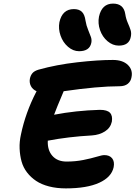

<svg xmlns="http://www.w3.org/2000/svg" viewBox="-20 -1086 757 1073"><path d="M644 -831.1Q609.9 -831.1 581.1 -855.5Q552.2 -879.9 539.1 -917.7Q525.9 -955.6 533.2 -993.2Q549.3 -1065.9 611.8 -1065.9Q671.4 -1065.9 680.2 -1006.8Q684.1 -981 694.3 -957.8Q704.6 -934.6 710 -917.5Q715.3 -900.4 710.9 -879.9Q701.7 -831.1 644 -831.1ZM421.9 -799.8Q388.7 -799.8 360.1 -824.5Q331.5 -849.1 318.4 -887Q305.2 -924.8 312 -961.9Q328.1 -1035.2 393.1 -1035.2Q421.4 -1035.2 437.3 -1020.3Q453.1 -1005.4 458 -970.2Q462.4 -942.9 472.7 -918.7Q482.9 -894.5 488.3 -878.7Q493.7 -862.8 490.2 -846.2Q480.5 -799.8 421.9 -799.8ZM348.1 -33.2Q296.4 -33.2 253.9 -44.2Q211.4 -55.2 181.9 -75Q152.3 -94.7 131.1 -122.3Q109.9 -149.9 100.6 -183.3Q91.3 -216.8 89.6 -255.4Q87.9 -293.9 97.2 -335Q122.6 -456.5 182.1 -571.8Q184.1 -573.7 184.1 -576.2Q162.1 -586.4 152.6 -605.2Q143.1 -624 147 -646Q150.9 -665 161.6 -677.5Q172.4 -689.9 195.8 -696.8Q295.4 -724.6 411.1 -737.8Q526.9 -751 610.8 -751Q666 -751 694.8 -722.9Q723.6 -694.8 714.8 -653.8Q710.9 -631.3 694.1 -617.7Q677.2 -604 647.9 -604Q527.3 -604 335.9 -576.2Q294.4 -478.5 282.2 -444.8Q403.8 -468.3 538.1 -472.2Q579.1 -472.2 594.7 -455.6Q610.4 -439 605 -405.8Q597.2 -371.1 566.4 -351.6Q535.6 -332 493.2 -329.1Q362.3 -321.8 247.1 -299.8Q244.6 -247.1 272.7 -215.1Q300.8 -183.1 352.1 -183.1Q401.9 -183.1 446.5 -192.1Q491.2 -201.2 520.8 -210.2Q550.3 -219.2 563 -219.2Q592.3 -219.2 606.7 -201.2Q621.1 -183.1 615.2 -151.9Q603.5 -96.2 534.7 -64.7Q465.8 -33.2 348.1 -33.2Z"/></svg>

Font: Shantell Sans Bouncy
Style: Bold Italic
Weight: 700
Italic angle: -11.31°
Designer: Stephen Nixon, Anya Danilova, Shantell Martin
Foundry: Arrow Type
Version: Version 1.006;[9816181b4]